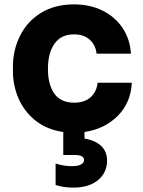

<svg xmlns="http://www.w3.org/2000/svg" viewBox="-20 -587 651 877"><path d="M234 258V160Q272 172 308 172Q335 172 349.5 164.5Q364 157 364 144Q364 121 322 121H269V16Q194 5 142.5 -36Q91 -77 65 -136.5Q39 -196 39 -263V-282Q39 -358 71.5 -423.5Q104 -489 167 -528Q230 -567 318 -567Q391 -567 448.5 -538.5Q506 -510 540 -459Q574 -408 578 -342H421Q417 -381 390 -405.5Q363 -430 318 -430Q259 -430 229 -387.5Q199 -345 199 -272Q199 -201 228 -159.5Q257 -118 319 -118Q366 -118 393.5 -142.5Q421 -167 426 -209H582Q578 -119 518.5 -58.5Q459 2 366 16V46Q415 54 442 79.5Q469 105 469 147Q469 201 428 235.5Q387 270 314 270Q292 270 270 266.5Q248 263 234 258Z"/></svg>

Font: Sora-SIA
Style: Bold
Weight: 700
Designer: Jonathan Barnbrook, Julián Moncada
Foundry: Barnbrook Fonts
Version: Version 2.000